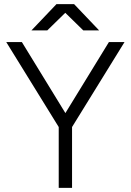

<svg xmlns="http://www.w3.org/2000/svg" viewBox="-20 -902 628 922"><path d="M326 -292 275 -328 503 -700H578ZM262 0V-336H326V0ZM262 -292 10 -700H85L313 -328ZM380 -756 252 -881V-882H336L456 -756ZM131 -756 251 -882H335V-881L207 -756Z"/></svg>

Font: Figtree Light
Style: Regular
Weight: 300
Designer: Erik Kennedy
Foundry: Erik Kennedy
Version: Version 2.001;gftools[0.9.30]